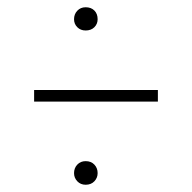

<svg xmlns="http://www.w3.org/2000/svg" viewBox="-20 -595 529 529"><path d="M216 -151Q231 -151 240 -141.5Q249 -132 249 -118Q249 -105 240 -95.5Q231 -86 216 -86Q202 -86 193 -95.5Q184 -105 184 -118Q184 -132 193 -141.5Q202 -151 216 -151ZM74 -347H415V-315H74ZM216 -575Q231 -575 240 -566Q249 -557 249 -542Q249 -529 240 -520Q231 -511 216 -511Q202 -511 193 -520Q184 -529 184 -542Q184 -556 193 -565.5Q202 -575 216 -575Z"/></svg>

Font: FiraSans
Style: Regular
Weight: 200
Designer: Carrois Corporate & Edenspiekermann AG
Foundry: Carrois Corporate GbR & Edenspiekermann AG
Version: Version 3.106;PS 003.106;hotconv 1.0.70;makeotf.lib2.5.58329